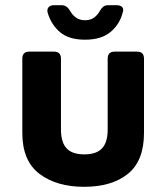

<svg xmlns="http://www.w3.org/2000/svg" viewBox="-20 -705 641 740"><path d="M304 15Q198 15 132 -35Q66 -85 66 -193V-479Q66 -506 93 -506H188Q215 -506 215 -479V-205Q215 -157 236.5 -133.5Q258 -110 305 -110Q352 -110 373.5 -133.5Q395 -157 395 -205V-479Q395 -506 422 -506H508Q535 -506 535 -479V-193Q535 -85 473 -35Q411 15 304 15ZM308 -552Q246 -552 212 -580.5Q178 -609 164 -655Q160 -669 167 -677Q174 -685 188 -685H217Q237 -685 249 -665Q258 -648 272.5 -637.5Q287 -627 308 -627Q329 -627 343 -637.5Q357 -648 366 -665Q372 -675 379 -680Q386 -685 398 -685H429Q443 -685 450 -678.5Q457 -672 454 -661Q443 -613 407 -582.5Q371 -552 308 -552Z"/></svg>

Font: Pitagon Sans
Style: Bold
Weight: 700
Designer: Travis Tran
Foundry: Pitagon
Version: Version 1.001; ttfautohint (v1.8.4.7-5d5b);gftools[0.9.26]